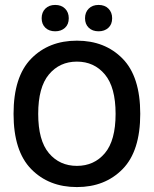

<svg xmlns="http://www.w3.org/2000/svg" viewBox="-20 -745 624 779"><path d="M204 -618Q179 -618 164 -632.5Q149 -647 149 -671Q149 -695 164 -710Q179 -725 204 -725Q229 -725 244 -710Q259 -695 259 -671Q259 -646 243.5 -632Q228 -618 204 -618ZM380 -618Q355 -618 340 -632.5Q325 -647 325 -671Q325 -695 340 -710Q355 -725 380 -725Q405 -725 420 -710Q435 -695 435 -671Q435 -646 419.5 -632Q404 -618 380 -618ZM477.5 -59Q406 14 292 14Q178 14 106.5 -59Q35 -132 35 -283Q35 -434 106.5 -507Q178 -580 292 -580Q406 -580 477.5 -507Q549 -434 549 -283Q549 -132 477.5 -59ZM178.5 -123.5Q222 -72 292 -72Q362 -72 405.5 -123.5Q449 -175 449 -283Q449 -391 405.5 -443Q362 -495 292 -495Q222 -495 178.5 -443Q135 -391 135 -283Q135 -175 178.5 -123.5Z"/></svg>

Font: MB Grotesk
Style: Regular
Weight: 400
Designer: Nawras Khrais
Foundry: Nawras Khrais
Version: Version 1.000;PS 001.000;hotconv 1.0.88;makeotf.lib2.5.64775